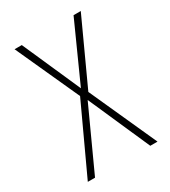

<svg xmlns="http://www.w3.org/2000/svg" viewBox="-138 -598 590 668"><g transform="rotate(-30 157.0 -263.5)"><path d="M143 -272 17 0H46L159 -247L268 0H297L175 -270L293 -527H264L159 -294L56 -527H27Z"/></g></svg>

Font: Noto Sans Malayalam ExtraCondensed Thin
Style: Regular
Weight: 100
Width: 2
Designer: Jelle Bosma - Monotype Design Team
Foundry: Monotype Imaging Inc.
Version: Version 2.104